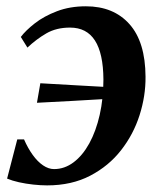

<svg xmlns="http://www.w3.org/2000/svg" viewBox="-20 -564 502 595"><path d="M246 -544.5Q332 -544.5 381.2 -489.2Q430.5 -434 431 -326Q431.5 -266.5 412.5 -207Q393.5 -147.5 355.2 -98.5Q317 -49.5 259.5 -19.5Q202 10.5 126 10.5Q106 10.5 83 8Q60 5.5 38.8 0.8Q17.5 -4 2 -10.5L33.5 -132H54.5Q66.5 -104.5 81.5 -83.8Q96.5 -63 113.5 -51.5Q130.5 -40 147.5 -40Q180 -40 208 -61Q236 -82 256.8 -119.8Q277.5 -157.5 289 -208.2Q300.5 -259 300.5 -317.5Q300 -398.5 274.2 -438.5Q248.5 -478.5 197 -478.5Q154.5 -478.5 123.5 -460.5Q92.5 -442.5 65 -416.5L44.5 -449.5Q59.5 -469.5 88 -491.8Q116.5 -514 156.5 -529.2Q196.5 -544.5 246 -544.5ZM94.5 -245.5 105 -306Q161.5 -302.5 213.2 -299.8Q265 -297 326.5 -293.5L320 -258Q257 -254.5 202.8 -251.2Q148.5 -248 94.5 -245.5Z"/></svg>

Font: Merriweather 72pt SemiBold
Style: Italic
Weight: 600
Italic angle: -7.8°
Version: Version 2.101